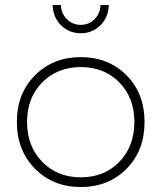

<svg xmlns="http://www.w3.org/2000/svg" viewBox="-20 -752 650 773"><path d="M225.1 -731.9Q226.6 -697.3 249.5 -674.6Q272.5 -651.9 305.2 -651.9Q337.9 -651.9 360.6 -674.6Q383.3 -697.3 384.8 -731.9H418Q416.5 -682.1 384.3 -650.1Q352.1 -618.2 305.2 -618.2Q258.3 -618.2 225.8 -650.1Q193.4 -682.1 191.9 -731.9ZM305.2 -522Q417 -522 489.5 -448.7Q562 -375.5 562 -261.2Q562 -146 489.5 -72.5Q417 1 305.2 1Q193.8 1 120.8 -72.8Q47.9 -146.5 47.9 -261.2Q47.9 -375.5 120.8 -448.7Q193.8 -522 305.2 -522ZM305.2 -481.9Q210.9 -481.9 149.9 -420.2Q88.9 -358.4 88.9 -261.2Q88.9 -163.1 149.9 -100.6Q210.9 -38.1 305.2 -38.1Q399.9 -38.1 460.4 -100.3Q521 -162.6 521 -261.2Q521 -358.4 460.4 -420.2Q399.9 -481.9 305.2 -481.9Z"/></svg>

Font: Montserrat-Arabic ExtraLight
Style: Regular
Weight: 275
Designer: Mohamed Gaber
Foundry: Kief Type Foundry
Version: Version 5.008;PS 005.008;hotconv 1.0.88;makeotf.lib2.5.64775